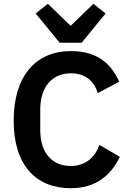

<svg xmlns="http://www.w3.org/2000/svg" viewBox="-20 -979 682 1011"><path d="M410 -754 536 -908 472 -959 352 -843 232 -959 168 -908 294 -754ZM353 12C478 12 561 -49 611 -153L504 -216C481 -153 432 -105 353 -105C255 -105 192 -173 192 -293V-403C192 -522 255 -593 353 -593C431 -593 475 -551 495 -489L608 -549C559 -657 478 -710 353 -710C169 -710 52 -579 52 -344C52 -109 169 12 353 12Z"/></svg>

Font: Braiins Sans SemiBold
Style: Regular
Weight: 600
Designer: Mike Abbink, Paul van der Laan, Pieter van Rosmalen, Jiri Chlebus, Lubos Buracinsky
Foundry: Bold Monday, Sudetype
Version: Version 1.000;hotconv 1.0.109;makeotfexe 2.5.65596